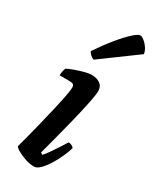

<svg xmlns="http://www.w3.org/2000/svg" viewBox="-198 -828 725 886"><g transform="rotate(30 164.5 -385.0)"><path d="M149 0Q126 0 101 -8.5Q76 -17 58 -27.5Q40 -38 38 -45Q42 -59 51.5 -95Q61 -131 72.5 -177.5Q84 -224 95 -271Q106 -318 113 -354Q120 -390 120 -404Q120 -415 114 -419.5Q108 -424 91 -424H41Q41 -435 43.5 -446.5Q46 -458 49 -464Q62 -471 85.5 -479.5Q109 -488 132 -494Q155 -500 168 -500Q196 -500 214 -487.5Q232 -475 232 -449Q232 -432 223.5 -389Q215 -346 196 -269Q177 -192 145 -73L155 -66Q165 -76 179 -96Q193 -116 207.5 -138.5Q222 -161 232 -177Q241 -177 249.5 -172.5Q258 -168 261 -163Q255 -142 243 -114.5Q231 -87 214.5 -60.5Q198 -34 181 -17Q164 0 149 0ZM141 -565Q131 -568 121.5 -577Q112 -586 110 -593Q145 -645 178 -685Q211 -725 236 -747.5Q261 -770 272 -770Q280 -770 293 -760Q306 -750 316.5 -734.5Q327 -719 329 -703Z"/></g></svg>

Font: Texturina 72pt 72pt Regular
Style: Bold Italic
Weight: 700
Italic angle: -11°
Designer: Guillermo Torres Carreño
Foundry: Omnibus-Type
Version: Version 1.002; ttfautohint (v1.8.3)